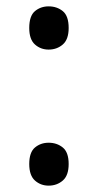

<svg xmlns="http://www.w3.org/2000/svg" viewBox="-20 -570 308 604"><path d="M72 -482Q72 -520 90 -535Q108 -550 133 -550Q159 -550 177.5 -535Q196 -520 196 -482Q196 -446 177.5 -430Q159 -414 133 -414Q108 -414 90 -430Q72 -446 72 -482ZM72 -54Q72 -91 90 -106Q108 -121 133 -121Q159 -121 177.5 -106Q196 -91 196 -54Q196 -18 177.5 -2Q159 14 133 14Q108 14 90 -2Q72 -18 72 -54Z"/></svg>

Font: Noto Sans Old Italic
Style: Regular
Weight: 400
Designer: Monotype Design Team
Foundry: Monotype Imaging Inc.
Version: Version 2.003; ttfautohint (v1.8.4.7-5d5b)